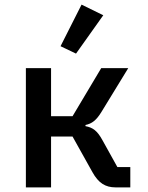

<svg xmlns="http://www.w3.org/2000/svg" viewBox="-20 -811 640 831"><path d="M92 0H201V-220H294L380 -66C406 -19 436 0 480 0H544V-88H488L423 -205C401 -245 382 -259 350 -265V-270C378 -276 397 -290 420 -328L535 -516H418L294 -308H201V-516H92ZM427 -745 333 -791 242 -611 309 -579Z"/></svg>

Font: IBM Plex Mono Medm
Style: Regular
Weight: 500
Monospace: yes
Designer: Mike Abbink, Paul van der Laan, Pieter van Rosmalen
Foundry: Bold Monday
Version: Version 2.004